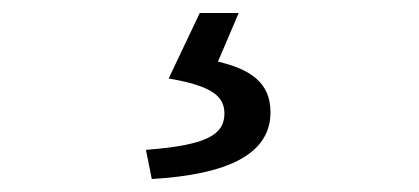

<svg xmlns="http://www.w3.org/2000/svg" viewBox="-20 -23 646 296"><path d="M214 253C331 246 397 215 397 150C397 105 367 84 316 72L348 -3H288L240 98C304 109 326 124 326 152C326 185 298 201 205 208Z"/></svg>

Font: Spoqa Han Sans Neo Regular
Style: Regular
Weight: 400
Designer: [Spoqa Han Sans Neo] Dong-huui Kim  Younghwa Kang  Yujin Lee  [Noto Sans] Ryoko NISHIZUKA  (kana & ideographs); Paul D. 
Foundry: Spoqa (http://www.spoqa-han-sans.com)
Version: Version 1.000